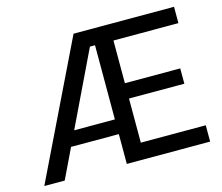

<svg xmlns="http://www.w3.org/2000/svg" viewBox="-95 -784 1048 908"><g transform="rotate(-15 428.5 -330.0)"><path d="M15 0 335 -660H479L420 -581H394L115 0ZM144 -146V-218H452V-146ZM467 0V-80H827V0ZM419 0V-660H509V0ZM467 -296V-371H780V-296ZM467 -580V-660H827V-580Z"/></g></svg>

Font: Bricolage Grotesque 72pt
Style: Regular
Weight: 400
Version: Version 1.001;gftools[0.9.33.dev8+g029e19f]